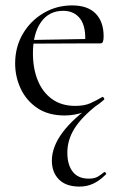

<svg xmlns="http://www.w3.org/2000/svg" viewBox="-20 -415 448 710"><path d="M274.2 275Q224 275 197.9 248.6Q171.8 222.2 171.8 179.2Q171.8 77 328.4 -32L339.4 -27Q280.8 19 254.9 61Q229 103 229 149.4Q229 194.8 249.1 220.2Q269.2 245.6 308 245.6Q329 245.6 341.5 238.3Q354 231 364.4 222Q367.4 220 370.9 224Q374.4 228 371.4 230Q347.4 254 324.1 264.5Q300.8 275 274.2 275ZM219 12Q158.8 12 118.1 -15.4Q77.4 -42.8 56.7 -86.9Q36 -131 36 -180.4Q36 -241 64.2 -289.4Q92.4 -337.8 140.6 -366.4Q188.8 -395 246.8 -395Q304.2 -395 333.7 -364.8Q363.2 -334.6 363.2 -280.8Q363.2 -267.8 360.8 -261.2Q358.4 -254.6 351.4 -254.6H294.6Q299 -315.6 276.8 -345.3Q254.6 -375 213.6 -375Q160.8 -375 131.3 -332.8Q101.8 -290.6 101.8 -217.8Q101.8 -161.4 119.8 -117.4Q137.8 -73.4 172.8 -48.4Q207.8 -23.4 258 -23.4Q292 -23.4 314.1 -33.3Q336.2 -43.2 358 -56.2Q360 -58.2 363.5 -53.8Q367 -49.4 365 -46.4Q329.6 -15 293.5 -1.5Q257.4 12 219 12ZM84.4 -253.6 83.4 -267 309.6 -271V-254.6Z"/></svg>

Font: Cormorant Garamond Light
Style: Regular
Weight: 300
Designer: Christian Thalmann (Catharsis Fonts)
Foundry: Catharsis Fonts
Version: Version 4.001